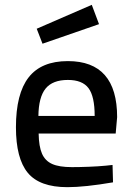

<svg xmlns="http://www.w3.org/2000/svg" viewBox="-20 -764 547 795"><path d="M46 0ZM46 -237Q46 -376 98.5 -443.5Q151 -511 261 -511Q465 -511 465 -279L459 -211H140Q141 -157 154 -127.5Q167 -98 196 -85Q225 -72 278 -72Q309 -72 348 -73.5Q387 -75 418 -78L446 -81L448 -9Q331 11 259 11Q144 11 95 -48.5Q46 -108 46 -237ZM372 -284Q372 -365 346.5 -399Q321 -433 261 -433Q198 -433 169 -397.5Q140 -362 139 -284ZM132 -645 360 -744 390 -664 156 -583Z"/></svg>

Font: Cairo SemiBold
Style: Regular
Weight: 600
Designer: Mohamed Gaber, the designers of Titillium
Foundry: Kief Type Foundry
Version: Version 2.009; ttfautohint (v1.5.33-1714) -l 8 -r 50 -G 200 